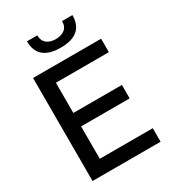

<svg xmlns="http://www.w3.org/2000/svg" viewBox="-214 -1013 1007 1125"><g transform="rotate(-30 290.0 -450.5)"><path d="M534.5 0H74V-697H534.5V-606H176V-401.5H504.5V-310.5H176V-91.5H534.5ZM304.5 -769.5Q150.5 -769.5 150.5 -901H220.5Q220.5 -875 231.8 -858.8Q243 -842.5 262 -835Q281 -827.5 304.5 -827.5Q340 -827.5 364 -845Q388 -862.5 388 -901H458Q458 -769.5 304.5 -769.5Z"/></g></svg>

Font: Acari Sans Neue SemiBold
Style: Regular
Weight: 600
Designer: Alfredo Marco Pradil (font), Cristiano Sobral (main changes)
Foundry: Hanken Design Co. (font), Cristiano Sobral (main changes)
Version: Version 2.459;March 19, 2022;FontCreator 14.0.0.2808 64-bit;